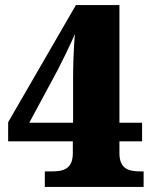

<svg xmlns="http://www.w3.org/2000/svg" viewBox="-20 -734 599 754"><path d="M156 0H544V-61H531C486 -61 449 -70 449 -133V-179H538V-252H449V-714H278L12 -254V-179H266V-133C266 -70 229 -61 184 -61H156ZM95 -252 207 -460C216 -477 261 -567 274 -601C269 -539 267 -478 267 -420V-252Z"/></svg>

Font: Noto Serif Malayalam Black
Style: Regular
Weight: 900
Designer: Indian type Foundry, Jelle Bosma, Monotype Design Team
Foundry: Monotype Imaging Inc.
Version: Version 2.104